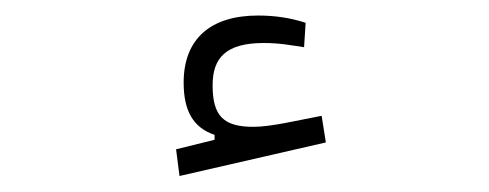

<svg xmlns="http://www.w3.org/2000/svg" viewBox="-20 -788 626 246"><path d="M210 -562.5 397.5 -605.5 392.1 -639.6C360.8 -633.8 327.6 -625.5 304.7 -625.5C266.6 -625.5 252.4 -639.2 252.4 -678.7C252.4 -713.9 269.5 -732.9 317.9 -732.9C338.9 -732.9 352.5 -730 369.6 -727.5L371.6 -758.8C352.1 -765.1 332.5 -768.1 310.5 -768.1C250.5 -768.1 215.3 -738.8 215.3 -682.1C215.3 -646 227.5 -624.5 254.9 -615.2V-608.9L205.6 -596.7Z"/></svg>

Font: Cascadia Mono PL ExtraLight
Style: Regular
Weight: 200
Monospace: yes
Designer: Aaron Bell
Foundry: Saja Typeworks
Version: Version 2404.023